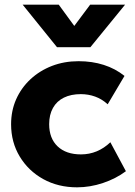

<svg xmlns="http://www.w3.org/2000/svg" viewBox="-20 -787 576 822"><path d="M310 15Q229 15 165.2 -20.2Q101.5 -55.5 64.5 -116.8Q27.5 -178 27.5 -255Q27.5 -313 49.2 -362Q71 -411 110.5 -447.8Q150 -484.5 202.5 -504.8Q255 -525 316.5 -525Q374.5 -525 424 -509.2Q473.5 -493.5 513 -462L441 -340.5Q416.5 -363 387.2 -373.5Q358 -384 326 -384Q284 -384 253.5 -369Q223 -354 206.8 -325Q190.5 -296 190.5 -255.5Q190.5 -194.5 226.8 -160.2Q263 -126 326.5 -126Q362.5 -126 394.2 -139.2Q426 -152.5 452.5 -178L519 -54Q476 -22 420.8 -3.5Q365.5 15 310 15ZM224 -585 77 -767H231.5L298 -676L366 -767H515.5L367 -585Z"/></svg>

Font: Geologica Cursive
Style: Bold
Weight: 700
Designer: Sindre Bremnes, Frode Helland
Foundry: Monokrom Skriftforlag AS
Version: Version 1.010;gftools[0.9.28]